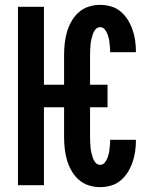

<svg xmlns="http://www.w3.org/2000/svg" viewBox="-20 -763 640 791"><path d="M393 8Q368 8 345 0.5Q322 -7 304 -23Q286 -39 274 -60.5Q262 -82 255.5 -105Q249 -128 246.5 -152Q244 -176 244 -200V-321H161V0H54V-735H161V-414H244V-535Q244 -559 246.5 -583Q249 -607 255.5 -630Q262 -653 274 -674.5Q286 -696 304 -712Q322 -728 345 -735.5Q368 -743 393 -743Q415 -743 437.5 -736.5Q460 -730 477.5 -715Q495 -700 507 -680.5Q519 -661 526.5 -639Q534 -617 537 -594.5Q540 -572 540 -549Q540 -549 540 -548.5Q540 -548 540 -548H434Q434 -548 434 -548Q434 -548 434 -548Q434 -558 433 -568Q432 -578 431 -588Q430 -598 427.5 -607.5Q425 -617 421 -626.5Q417 -636 410 -643.5Q403 -651 393 -651Q381 -651 373.5 -642Q366 -633 362.5 -622.5Q359 -612 356.5 -601Q354 -590 353 -579Q352 -568 351.5 -557Q351 -546 351 -535V-414H423V-321H351V-200Q351 -189 351.5 -178Q352 -167 353 -156Q354 -145 356.5 -134Q359 -123 362.5 -112.5Q366 -102 373.5 -93Q381 -84 393 -84Q403 -84 410 -91.5Q417 -99 421 -108.5Q425 -118 427.5 -127.5Q430 -137 431 -147Q432 -157 433 -167Q434 -177 434 -187Q434 -187 434 -187Q434 -187 434 -187H540Q540 -187 540 -186.5Q540 -186 540 -186Q540 -163 537 -140.5Q534 -118 526.5 -96Q519 -74 507 -54.5Q495 -35 477.5 -20Q460 -5 437.5 1.5Q415 8 393 8Z"/></svg>

Font: Iosevka Custom SmBdEx
Style: Regular
Weight: 600
Width: 7
Monospace: yes
Designer: Belleve Invis
Foundry: Belleve Invis
Version: Version 11.2.4; ttfautohint (v1.8.4)